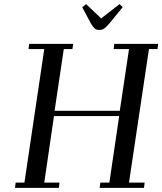

<svg xmlns="http://www.w3.org/2000/svg" viewBox="-20 -916 791 936"><path d="M53.2 0 56.2 -25.9H99.1L195.8 -676.8H119.1L122.1 -702.1H336.9L333 -676.8H291L246.1 -376H564L608.9 -676.8H534.2L537.1 -702.1H751L748 -676.8H706.1L608.9 -25.9H685.1L682.1 0H465.8L469.2 -25.9H513.2L561 -350.1H243.2L195.8 -25.9H270L267.1 0ZM380.9 -880.9 399.9 -896 473.1 -826.2 563 -896 578.1 -880.9 513.2 -801.8Q497.6 -783.2 487.5 -776.6Q477.5 -770 463.9 -770Q450.2 -770 442.1 -776.6Q434.1 -783.2 422.9 -801.8Z"/></svg>

Font: Dehuti Alt
Style: Bold-Italic
Weight: 700
Version: Version 1.2